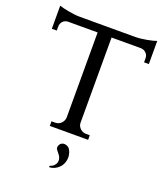

<svg xmlns="http://www.w3.org/2000/svg" viewBox="-150 -718 864 1023"><g transform="rotate(20 281.5 -206.5)"><path d="M250 201Q268 195 276.5 185.5Q285 176 287 165Q289 154 285.5 144Q282 134 277 128Q269 118 260.5 107Q252 96 259 81Q263 72 271 67.5Q279 63 289 64Q299 65 308 71Q317 77 322 89Q332 112 329.5 133.5Q327 155 316.5 171Q306 187 289 197Q272 207 253 208ZM446 -601Q460 -601 477 -603Q494 -605 510.5 -608Q527 -611 541 -614.5Q555 -618 563 -621V-490H536V-513Q536 -530 524.5 -542Q513 -554 495 -555H328V-70Q329 -52 343 -39Q357 -26 377 -26H397V0H180V-26H200Q220 -26 233.5 -39Q247 -52 249 -71V-555H81Q63 -554 52 -542Q41 -530 41 -513V-490H13V-621Q21 -618 35 -614.5Q49 -611 65.5 -608Q82 -605 99 -603Q116 -601 130 -601Z"/></g></svg>

Font: Constantine
Style: Regular
Weight: 400
Designer: Dukom Design
Version: Version 1.001;PS 001.001;hotconv 1.0.56;makeotf.lib2.0.21325